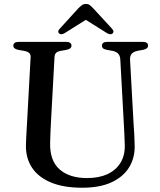

<svg xmlns="http://www.w3.org/2000/svg" viewBox="-20 -906 785 944"><path d="M589 -294.5 571.5 -613Q570.5 -631.5 561.5 -641.8Q552.5 -652 532.5 -656L505 -661Q491 -664 486 -669Q481 -674 481 -682Q481 -690 487.5 -695Q494 -700 505.5 -700H683.5Q695.5 -700 701.8 -695Q708 -690 708 -682Q708 -674 702.5 -669Q697 -664 683.5 -661L658 -656.5Q634.5 -651.5 626.2 -640Q618 -628.5 619.5 -610.5L637 -293.5Q639 -268.5 640.2 -244.5Q641.5 -220.5 642 -194.5Q644.5 -133 616 -85.2Q587.5 -37.5 529.5 -10.2Q471.5 17 384.5 17Q292 17 230 -9Q168 -35 137 -82.2Q106 -129.5 107.5 -193Q107.5 -206.5 108.8 -227Q110 -247.5 111.2 -271.8Q112.5 -296 114 -321.5L130.5 -624Q131.5 -638.5 123.2 -645.8Q115 -653 97.5 -656L69.5 -661Q45.5 -666 45.5 -681.5Q45.5 -690 52 -695Q58.5 -700 70.5 -700H307Q318.5 -700 325 -695Q331.5 -690 331.5 -681.5Q331.5 -674 326 -669Q320.5 -664 307 -661L279 -656Q263.5 -653.5 256.2 -646.5Q249 -639.5 248 -625L231.5 -323.5Q229.5 -287 228.2 -257.5Q227 -228 226.5 -203Q224.5 -116 273 -73.2Q321.5 -30.5 408 -30.5Q467 -30.5 509 -50.2Q551 -70 573 -106.5Q595 -143 593.5 -194.5Q592.5 -228.5 591.2 -251.5Q590 -274.5 589 -294.5ZM422 -821H382L505.5 -743.5Q523 -733 533 -741Q537.5 -744 537.8 -750.2Q538 -756.5 531.5 -764L438.5 -865Q429 -875 421.5 -880.8Q414 -886.5 402.5 -886.5Q391 -886.5 383 -880.8Q375 -875 365 -865L273 -764Q266 -756.5 266.5 -750.2Q267 -744 271.5 -741Q281.5 -733 298.5 -743.5Z"/></svg>

Font: Fraunces 10pt
Style: Regular
Weight: 400
Version: Version 1.000;[b76b70a41]